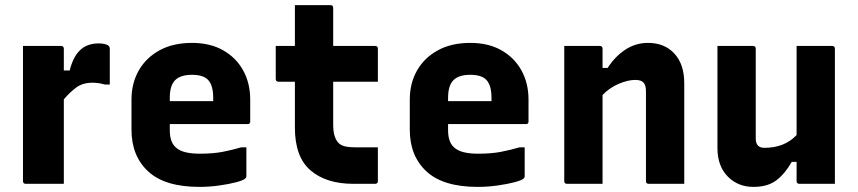

<svg xmlns="http://www.w3.org/2000/svg" viewBox="-20 -720 3360 752"><path d="M230 0H81Q70 0 70 -11V-540H219Q230 -540 230 -529V-444H253Q266 -497 293.5 -523.5Q321 -550 367 -550Q382 -550 392 -547Q402 -544 405 -541Q410 -536 410 -529V-389H390Q380 -392 368.5 -394Q357 -396 342 -396Q304 -396 279 -377.5Q254 -359 230 -331Z M732 -552Q803 -552 854 -523Q905 -494 932.5 -444Q960 -394 960 -330V-244Q960 -234 950 -234H645V-210Q645 -166 666 -145Q681 -130 705.5 -124Q730 -118 762 -118Q815 -118 853 -125.5Q891 -133 925 -143H945V-29Q945 -25 941 -21Q934 -14 906 -6.5Q878 1 839 6.5Q800 12 761 12Q626 12 560.5 -48.5Q495 -109 495 -212V-330Q495 -394 523.5 -444Q552 -494 605 -523Q658 -552 732 -552ZM732 -427Q687 -427 666 -406Q645 -385 645 -337V-324H815V-337Q815 -387 794 -408Q775 -427 732 -427Z M1460 -143V-11Q1460 0 1449 0H1364Q1258 0 1196.5 -52.5Q1135 -105 1135 -220V-400H1071Q1060 -400 1060 -411V-540H1135V-700H1274Q1285 -700 1285 -689V-540H1449Q1460 -540 1460 -529V-400H1285V-232Q1285 -180 1307 -159Q1317 -150 1332 -146.5Q1347 -143 1369 -143Z M1822 -552Q1893 -552 1944 -523Q1995 -494 2022.5 -444Q2050 -394 2050 -330V-244Q2050 -234 2040 -234H1735V-210Q1735 -166 1756 -145Q1771 -130 1795.5 -124Q1820 -118 1852 -118Q1905 -118 1943 -125.5Q1981 -133 2015 -143H2035V-29Q2035 -25 2031 -21Q2024 -14 1996 -6.5Q1968 1 1929 6.5Q1890 12 1851 12Q1716 12 1650.5 -48.5Q1585 -109 1585 -212V-330Q1585 -394 1613.5 -444Q1642 -494 1695 -523Q1748 -552 1822 -552ZM1822 -427Q1777 -427 1756 -406Q1735 -385 1735 -337V-324H1905V-337Q1905 -387 1884 -408Q1865 -427 1822 -427Z M2340 0H2201Q2190 0 2190 -11V-540H2329Q2340 -540 2340 -529V-454H2360Q2388 -498 2428.5 -525Q2469 -552 2518 -552Q2583 -552 2621.5 -510Q2660 -468 2660 -394V0H2521Q2510 0 2510 -11V-363Q2510 -386 2500.5 -396.5Q2491 -407 2468 -407Q2440 -407 2404 -392Q2368 -377 2340 -348Z M2929 -540Q2940 -540 2940 -529V-177Q2940 -141 2974 -141Q3012 -141 3043.5 -153Q3075 -165 3100 -191V-540H3239Q3250 -540 3250 -529V0H3111Q3100 0 3100 -11V-86H3081Q3055 -40 3021 -14Q2987 12 2931 12Q2870 12 2830 -29Q2790 -70 2790 -140V-540Z"/></svg>

Font: Recursive Sn Lnr St XBd
Style: Regular
Weight: 800
Version: Version 1.079;hotconv 1.0.112;makeotfexe 2.5.65598; ttfautoh